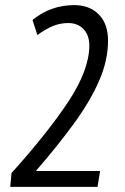

<svg xmlns="http://www.w3.org/2000/svg" viewBox="-20 -730 490 750"><path d="M25 -54Q167 -212 247.5 -334Q328 -456 329 -551Q329 -592 306.5 -616Q284 -640 246 -640Q215 -640 186 -628Q157 -616 126 -593L107 -652Q178 -710 270 -710Q330 -710 366 -673.5Q402 -637 402 -571Q402 -494 367 -414Q332 -334 268.5 -247Q205 -160 120 -62H371L361 0H20Z"/></svg>

Font: Georama SemiCondensed
Style: Italic
Weight: 400
Width: 4
Italic angle: -9°
Designer: Jean-Baptiste Levee
Foundry: Production Type
Version: Version 1.000